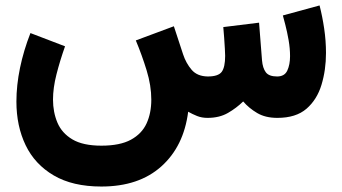

<svg xmlns="http://www.w3.org/2000/svg" viewBox="-20 -431 1251 702"><path d="M738.8 0Q717.8 0 700.7 -6.8Q683.6 -13.7 668 -22.5Q651.9 104 569.8 177.5Q487.8 251 350.6 251Q245.6 251 176.5 210.4Q107.4 169.9 73.7 99.9Q40 29.8 40 -59.6Q40 -119.1 53.2 -182.9Q66.4 -246.6 91.3 -310.1L217.8 -261.7Q199.2 -209 186.5 -159.2Q173.8 -109.4 173.8 -66.9Q173.8 -21 189.9 17.3Q206.1 55.7 244.6 78.6Q283.2 101.6 350.6 101.6Q418.9 101.6 458.7 79.8Q498.5 58.1 515.9 20.3Q533.2 -17.6 533.2 -66.4Q533.2 -118.2 516.1 -173.8Q499 -229.5 476.6 -283.2L615.7 -335L649.4 -232.4Q660.2 -199.7 680.7 -175.8Q701.2 -151.9 739.7 -151.4Q778.3 -151.4 790.8 -168.5Q803.2 -185.5 803.2 -226.6Q803.2 -233.4 802.2 -252Q801.3 -270.5 799.6 -292.7Q797.9 -314.9 796.4 -332L927.2 -348.1L938 -210.4Q940.4 -182.1 951.9 -166.7Q963.4 -151.4 993.2 -151.4Q1020.5 -151.4 1030.5 -173.1Q1040.5 -194.8 1040.5 -225.6Q1040.5 -253.9 1035.2 -284.4Q1029.8 -314.9 1023.4 -339.6Q1017.1 -364.3 1014.2 -374.5L1148.4 -411.1Q1158.7 -371.1 1165.3 -326.4Q1171.9 -281.7 1171.9 -237.3Q1171.9 -175.3 1155.5 -121.1Q1139.2 -66.9 1100.6 -33.4Q1062 0 994.1 0Q950.2 0 920.2 -17.8Q890.1 -35.6 869.1 -60.1Q844.7 -36.1 813.5 -18.1Q782.2 0 738.8 0Z"/></svg>

Font: Vazirmatn RD UI Black
Style: Regular
Weight: 900
Designer: Saber Rastikerdar
Foundry: Saber Rastikerdar
Version: Version 33.003